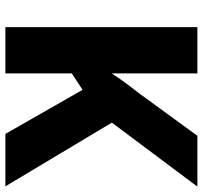

<svg xmlns="http://www.w3.org/2000/svg" viewBox="-40 -714 754 714"><g transform="rotate(90 337.0 -357.0)"><path d="M673 0 436 -396 674 -714H485L326 -496C301 -464 274 -429 253 -395V-714H81V0H253V-247L314 -287L478 0Z"/></g></svg>

Font: Noto Sans Lao ExtraBold
Style: Regular
Weight: 800
Designer: Monotype Design Team
Foundry: Monotype Imaging Inc.
Version: Version 2.003